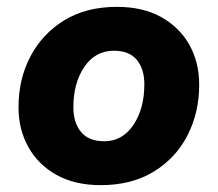

<svg xmlns="http://www.w3.org/2000/svg" viewBox="-20 -530 635 560"><path d="M274 10Q198 10 144.5 -20Q91 -50 62.5 -101.5Q34 -153 34 -217Q34 -299 68.5 -365Q103 -431 167 -470.5Q231 -510 321 -510Q397 -510 450.5 -480Q504 -450 532.5 -399Q561 -348 561 -283Q561 -202 527 -135.5Q493 -69 428.5 -29.5Q364 10 274 10ZM284 -118Q337 -118 369 -165.5Q401 -213 401 -284Q401 -329 379 -355.5Q357 -382 312 -382Q258 -382 226 -335Q194 -288 194 -217Q194 -172 216.5 -145Q239 -118 284 -118Z"/></svg>

Font: Prodigy Sans
Style: Bold Italic
Weight: 700
Italic angle: -13°
Designer: Wei Huang
Foundry: Wei Huang
Version: Version 1.003; ttfautohint (v1.8.3)